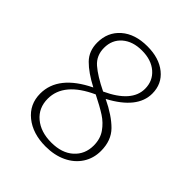

<svg xmlns="http://www.w3.org/2000/svg" viewBox="-189 -779 900 900"><g transform="rotate(45 261.5 -329.0)"><path d="M460 -163Q460 -114 435 -75.5Q410 -37 365 -15.5Q320 6 261 6Q176 6 122 -37.5Q68 -81 68 -152Q68 -272 224 -348Q159 -382 123.5 -418Q88 -454 88 -510Q88 -579 136.5 -621.5Q185 -664 267 -664Q345 -664 392.5 -625.5Q440 -587 440 -523Q440 -424 303 -351Q378 -315 419 -273.5Q460 -232 460 -163ZM270 -367Q400 -427 400 -515Q400 -567 362.5 -599.5Q325 -632 263 -632Q202 -632 165 -600Q128 -568 128 -515Q128 -464 164 -432.5Q200 -401 270 -367ZM418 -157Q418 -201 396 -232.5Q374 -264 341.5 -285Q309 -306 255 -333Q110 -267 110 -160Q110 -99 153.5 -62.5Q197 -26 267 -26Q337 -26 377.5 -62.5Q418 -99 418 -157Z"/></g></svg>

Font: Ysabeau Infant Light
Style: Regular
Weight: 300
Designer: Christian Thalmann (Catharsis Fonts)
Version: Version 0.003